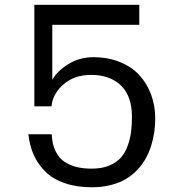

<svg xmlns="http://www.w3.org/2000/svg" viewBox="-20 -773 746 805"><path d="M99.1 -210H196.8Q198.7 -169.4 212.2 -140.6Q225.6 -111.8 248.8 -95.9Q272 -80.1 300.3 -73Q328.6 -65.9 365.2 -65.9Q406.7 -65.9 437.5 -78.6Q468.3 -91.3 486.3 -111.6Q504.4 -131.8 515.1 -161.4Q525.9 -190.9 529.5 -219.5Q533.2 -248 533.2 -283.2Q533.2 -370.1 487.1 -414.6Q440.9 -459 361.8 -459Q291.5 -459 246.1 -419.2Q200.7 -379.4 195.8 -327.1H124V-752.9H564V-668.9H199.2V-438Q218.8 -474.6 266.1 -503.9Q313.5 -533.2 371.1 -533.2Q432.6 -533.2 482.7 -512.9Q532.7 -492.7 564.7 -457.5Q596.7 -422.4 613.8 -375.7Q630.9 -329.1 630.9 -275.9Q630.9 -247.6 627 -219.7Q623 -191.9 614 -162.8Q605 -133.8 591.1 -108.6Q577.1 -83.5 555.9 -61Q534.7 -38.6 507.8 -22.5Q481 -6.3 444.3 2.9Q407.7 12.2 365.2 12.2Q301.8 12.2 252 -4.9Q202.1 -22 170.7 -53Q139.2 -84 121.6 -123.3Q104 -162.6 99.1 -210Z"/></svg>

Font: Standard
Style: Regular
Weight: 400
Designer: Bryce Wilner
Version: Version 2.000;PS 2.0;hotconv 16.6.51;makeotf.lib2.5.65220 DE